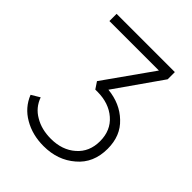

<svg xmlns="http://www.w3.org/2000/svg" viewBox="-201 -815 940 940"><g transform="rotate(45 269.5 -344.5)"><path d="M290 -409.2Q377.9 -400.4 434.6 -345.7Q492.2 -292 492.2 -202.1Q492.2 -103.5 424.8 -46.9Q358.4 10.7 260.7 10.7Q182.6 10.7 123 -24.4Q63.5 -58.6 38.1 -122.1Q52.7 -130.9 82 -148.4Q100.6 -95.7 148.4 -68.4Q195.3 -40 260.7 -40Q338.9 -40 388.7 -84Q439.5 -127.9 439.5 -202.1Q439.5 -276.4 388.7 -320.3Q337.9 -364.3 258.8 -364.3Q258.8 -364.3 258.8 -365.2Q258.8 -365.2 257.8 -364.3Q254.9 -364.3 244.1 -364.3Q238.3 -373 220.7 -399.4Q265.6 -461.9 398.4 -650.4Q312.5 -650.4 55.7 -650.4Q55.7 -662.1 55.7 -700.2Q157.2 -700.2 459 -700.2Q459 -687.5 459 -650.4Q417 -589.8 290 -409.2Z"/></g></svg>

Font: LeFont
Style: ExtraLight
Weight: 200
Designer: Leryon MEDIA
Version: Version 1.0